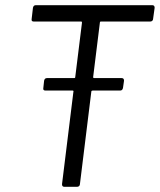

<svg xmlns="http://www.w3.org/2000/svg" viewBox="-20 -720 616 740"><path d="M559 -637H369Q365 -637 365 -633L339 -423Q339 -421 340 -420Q341 -419 342 -419H449Q458 -419 458 -409L454 -381Q452 -371 443 -371H337Q335 -371 333.5 -370Q332 -369 332 -367L288 -10Q288 -6 285 -3Q282 0 277 0H228Q219 0 219 -10L263 -367Q264 -368 263 -369.5Q262 -371 260 -371H155Q145 -371 147 -381L150 -409Q152 -419 161 -419H266Q270 -419 270 -423L296 -633Q296 -637 293 -637H110Q100 -637 102 -647L107 -690Q109 -700 118 -700H567Q576 -700 576 -690L570 -647Q570 -643 567 -640Q564 -637 559 -637Z"/></svg>

Font: Barlow
Style: Italic
Weight: 400
Italic angle: -7°
Designer: Jeremy Tribby
Foundry: Tribby Type
Version: Version 1.408